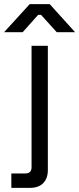

<svg xmlns="http://www.w3.org/2000/svg" viewBox="-80 -711 384 931"><path d="M-25 200V130H43Q73 130 73 100V-489H152V114Q152 154 129.5 177Q107 200 65 200ZM-60 -555 64 -691H161L284 -555H195L119 -639H105L30 -555Z"/></svg>

Font: Space Grotesk Frontify
Style: Regular
Weight: 400
Designer: Florian Karsten
Version: Version 2.000